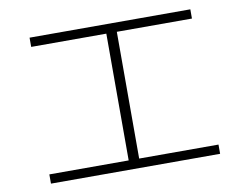

<svg xmlns="http://www.w3.org/2000/svg" viewBox="-76 -811 1151 901"><g transform="rotate(-10 500.0 -360.0)"><path d="M97 -14V-58H475V-662H117V-706H883V-662H525V-58H903V-14Z"/></g></svg>

Font: M PLUS 1 Code Light
Style: Regular
Weight: 300
Designer: Coji Morishita
Foundry: UNDERFOREST DESIGN
Version: Version 1.002